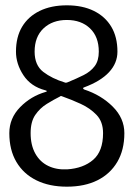

<svg xmlns="http://www.w3.org/2000/svg" viewBox="-20 -694 502 721"><path d="M40 -500Q40 -555 63 -593.5Q86 -632 129 -653Q172 -674 231 -674Q290 -674 332.5 -653Q375 -632 398 -593.5Q421 -555 421 -500Q421 -457 389.5 -423Q358 -389 296 -366Q292 -365 292 -362.5Q292 -360 296 -358Q360 -337 403.5 -293.5Q447 -250 447 -194Q447 -131 420.5 -86Q394 -41 346 -17Q298 7 231 7Q165 7 116.5 -17Q68 -41 41.5 -86Q15 -131 15 -194Q15 -250 55.5 -291.5Q96 -333 152 -349Q161 -352 150 -355Q96 -369 68 -411.5Q40 -454 40 -500ZM110 -500Q110 -449 142.5 -424Q175 -399 224 -384Q227 -383 229 -383.5Q231 -384 234 -385Q268 -399 294 -412Q320 -425 335.5 -445.5Q351 -466 351 -500Q351 -556 318 -587.5Q285 -619 231 -619Q177 -619 143.5 -587.5Q110 -556 110 -500ZM95 -194Q95 -149 112.5 -117.5Q130 -86 161 -71Q192 -56 232 -58Q293 -62 330 -94Q367 -126 367 -194Q367 -237 342.5 -262.5Q318 -288 283 -304Q248 -320 214 -332Q211 -333 209.5 -333.5Q208 -334 206 -332Q182 -320 156 -304Q130 -288 112.5 -262.5Q95 -237 95 -194Z"/></svg>

Font: Winky Sans Light
Style: Regular
Weight: 300
Designer: Simon Atzbach
Foundry: typofactur
Version: Version 1.205